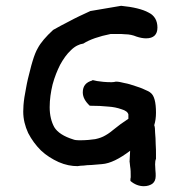

<svg xmlns="http://www.w3.org/2000/svg" viewBox="-20 -570 662 661"><path d="M517 -23C515 -19 514 -13 514 -4C514 1 515 8 515 16C516 24 516 30 516 36C516 48 512 57 504 63C496 68 487 71 475 71C459 71 443 65 429 53V46C430 43 430 40 430 37C430 25 430 14 428 3C427 -9 426 -14 426 -13L428 -51C391 -23 359 -7 331 -5C317 -4 306 -3 295 -2C285 -2 276 -1 268 0C260 0 253 1 247 2H248C226 2 205 -2 182 -12C160 -22 139 -35 121 -52C103 -70 89 -89 77 -112C66 -136 60 -160 60 -186C60 -199 61 -215 64 -235C68 -256 71 -277 76 -298C82 -320 86 -340 92 -359C98 -379 104 -394 110 -404C120 -423 138 -444 163 -467C180 -477 198 -486 219 -497C241 -509 265 -520 291 -532L397 -550C439 -546 471 -538 491 -527C512 -517 522 -499 522 -475C522 -451 509 -438 483 -438C473 -438 462 -440 450 -444C438 -449 425 -452 411 -452C403 -453 394 -453 386 -453H361C321 -445 289 -434 267 -420C253 -418 238 -411 224 -397C210 -384 198 -367 187 -347C177 -327 168 -305 161 -279C155 -254 151 -228 151 -201C151 -173 157 -150 167 -132C178 -114 200 -100 232 -90C237 -88 244 -87 253 -87C277 -87 295 -89 308 -91C322 -94 333 -98 343 -104C354 -110 364 -118 375 -127C387 -137 402 -148 422 -161V-176C420 -184 412 -190 398 -194C384 -199 369 -202 353 -203C335 -205 313 -206 289 -206C273 -221 265 -236 265 -252C265 -274 276 -287 298 -293H297C297 -295 302 -294 314 -291C326 -289 343 -287 364 -287C370 -287 375 -288 379 -289C388 -289 397 -287 409 -284C421 -282 433 -278 445 -274C457 -270 467 -267 477 -262C487 -258 495 -254 499 -250C511 -241 517 -218 517 -182C517 -166 515 -152 511 -139C513 -134 514 -126 514 -113C515 -101 516 -88 516 -74C517 -61 517 -50 517 -39Z"/></svg>

Font: Gaegu
Style: Bold
Weight: 700
Designer: JIKJI
Foundry: JIKJI
Version: Version 1.00